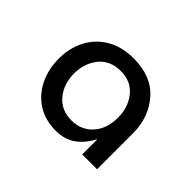

<svg xmlns="http://www.w3.org/2000/svg" viewBox="-81 -842 585 585"><g transform="rotate(45 211.5 -550.0)"><path d="M200 -388Q154 -388 120.5 -409.5Q87 -431 69 -468Q51 -505 51 -551Q51 -596 70 -632.5Q89 -669 125 -690.5Q161 -712 212 -712Q289 -712 330 -665.5Q371 -619 372 -552V-394H308V-458H307Q289 -424 263 -406Q237 -388 200 -388ZM212 -444Q253 -444 279.5 -473Q306 -502 306 -551Q306 -595 281 -626Q256 -657 212 -657Q166 -657 141 -626Q116 -595 116 -551Q116 -506 141.5 -475Q167 -444 212 -444Z"/></g></svg>

Font: MuseoModerno
Style: Regular
Weight: 400
Designer: Pablo Cosgaya, Héctor Gatti, Marcela Romero, and the Authors of The MuseoModerno Project.
Foundry: Omnibus-Type Team
Version: Version 1.001